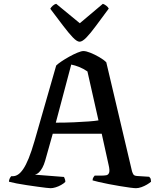

<svg xmlns="http://www.w3.org/2000/svg" viewBox="-20 -988 835 1008"><path d="M246 0Q241 0 222 -2Q203 -4 176 -8Q149 -12 120.5 -16Q92 -20 67 -25Q42 -30 27 -34Q27 -43 31 -51Q35 -59 39 -63H48Q61 -63 74.5 -71.5Q88 -80 102 -100.5Q116 -121 130.5 -156.5Q145 -192 161 -247L275 -644Q284 -653 302.5 -665.5Q321 -678 343.5 -690.5Q366 -703 386.5 -711.5Q407 -720 418 -720Q432 -720 454.5 -711Q477 -702 500.5 -688.5Q524 -675 538 -661L673 -89Q676 -79 680.5 -72Q685 -65 700 -64L763 -60Q766 -56 769 -53Q772 -50 773 -34Q765 -27 751.5 -19Q738 -11 722.5 -5.5Q707 0 694 0Q685 0 662 -3Q639 -6 609.5 -11Q580 -16 551 -21.5Q522 -27 499 -32.5Q476 -38 466 -41Q466 -51 471 -58Q476 -65 477 -66H511Q527 -66 538 -68Q549 -70 553 -82Q557 -94 550 -123L514 -286H257L217 -144Q211 -123 202.5 -107.5Q194 -92 184.5 -83Q175 -74 163 -71L316 -59Q317 -56 320 -49.5Q323 -43 323 -33Q315 -25 301 -17Q287 -9 272 -4.5Q257 0 246 0ZM273 -344Q325 -344 369.5 -346Q414 -348 447 -350.5Q480 -353 497 -356L439 -613Q417 -628 395.5 -636.5Q374 -645 354 -649ZM398 -769Q384 -769 362 -792Q340 -815 310.5 -854Q281 -893 244 -942Q248 -950 257 -958Q266 -966 275 -968L399 -866L520 -968Q529 -965 538 -958Q547 -951 551 -943Q513 -892 484 -852.5Q455 -813 433.5 -791Q412 -769 398 -769Z"/></svg>

Font: Texturina Medium
Style: Regular
Weight: 500
Designer: Guillermo Torres Carreño
Foundry: Omnibus-Type
Version: Version 1.003